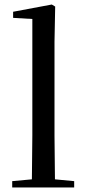

<svg xmlns="http://www.w3.org/2000/svg" viewBox="-20 -829 380 849"><path d="M120 0H308V-28L223 -36L221 -230V-644L224 -800L209 -809L38 -777V-750L123 -745V-230L121 -36L34 -28V0Z"/></svg>

Font: Noto Serif HK Medium
Style: Regular
Weight: 500
Designer: Ryoko NISHIZUKA 西塚涼子 (kana & ideographs); Frank Grießhammer (Latin, Greek & Cyrillic); Wenlong ZHANG 张文龙 (bopomofo); San
Foundry: Adobe
Version: Version 2.001;hotconv 1.1.0;makeotfexe 2.6.0